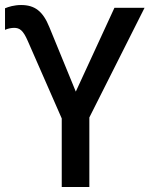

<svg xmlns="http://www.w3.org/2000/svg" viewBox="-20 -745 596 765"><path d="M64 -725C37 -725 14 -718 0 -712V-626C10 -631 25 -634 36 -634C58 -634 72 -625 91 -581L226 -273V0H336V-277L556 -714H436L282 -380L177 -636C151 -701 118 -725 64 -725Z"/></svg>

Font: Noto Sans Thai Medium
Style: Regular
Weight: 500
Designer: Monotype Design Team
Foundry: Monotype Imaging Inc.
Version: Version 1.901